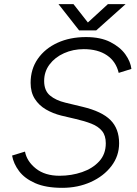

<svg xmlns="http://www.w3.org/2000/svg" viewBox="-20 -890 657 922"><path d="M279 12Q200 12 149 -10.5Q98 -33 71.5 -68.5Q45 -104 38 -143L100 -162Q109 -115 152.5 -80.5Q196 -46 266 -46Q323 -46 374 -63.5Q425 -81 456.5 -115.5Q488 -150 488 -202Q488 -239 470 -261Q452 -283 419 -296Q386 -309 342 -319L274 -335Q234 -345 200.5 -364.5Q167 -384 147 -415.5Q127 -447 127 -492Q127 -558 161.5 -607.5Q196 -657 256 -684.5Q316 -712 393 -712Q463 -712 510 -688Q557 -664 582 -629Q607 -594 611 -559L550 -540Q537 -595 493.5 -624.5Q450 -654 382 -654Q331 -654 287.5 -634.5Q244 -615 218 -580.5Q192 -546 192 -501Q192 -455 220 -431.5Q248 -408 294 -397L377 -377Q469 -355 510.5 -313.5Q552 -272 552 -202Q552 -141 515 -92.5Q478 -44 416 -16Q354 12 279 12ZM360 -744 261 -870H333L402 -782L498 -870H583L442 -744Z"/></svg>

Font: Figtree Light
Style: Italic
Weight: 300
Italic angle: -9.5°
Foundry: Erik Kennedy
Version: Version 2.001; ttfautohint (v1.8.4.7-5d5b);gftools[0.9.27]